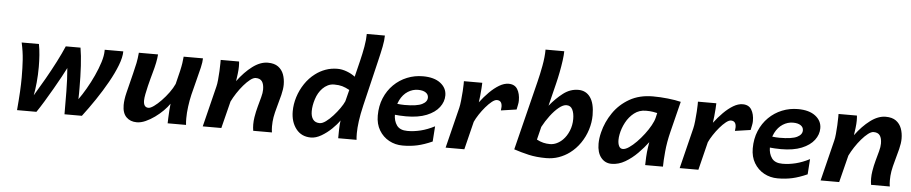

<svg xmlns="http://www.w3.org/2000/svg" viewBox="-43 -1079 6630 1397"><g transform="rotate(5 3271.5 -381.0)"><path d="M415 -493.2H522.5Q532.2 -438.5 536.6 -361.1Q541 -283.7 541 -200.7Q541 -180.2 541 -159.4Q541 -138.7 540 -118.2Q565.4 -153.3 593.3 -201.2Q621.1 -249 645 -301Q668.9 -353 684.1 -401.4Q699.2 -449.7 699.2 -485.8V-493.2H835Q835 -450.2 812 -390.6Q789.1 -331.1 751.2 -263.7Q713.4 -196.3 667.5 -128.2Q621.6 -60.1 575.7 0H448.7Q448.7 -77.6 447.8 -168.2Q446.8 -258.8 439.9 -336.9Q428.2 -313 405 -270.5Q381.8 -228 353 -178Q324.2 -127.9 295.4 -80.6Q266.6 -33.2 243.7 0H102.1Q108.9 -77.1 112.1 -135.5Q115.2 -193.8 115.2 -241.2Q115.2 -308.6 111.3 -368.2Q107.4 -427.7 92.8 -493.2H218.8Q226.1 -456.1 229.2 -413.1Q232.4 -370.1 232.4 -326.7Q232.4 -268.1 227.1 -213.1Q221.7 -158.2 213.9 -118.2Q251.5 -180.2 289.3 -246.6Q327.1 -313 359.9 -376.7Q392.6 -440.4 415 -493.2Z M1336.4 0H1202.1Q1202.1 -13.2 1203.4 -41Q1204.6 -68.8 1206.5 -98.1Q1208.5 -127.4 1210.9 -144Q1194.3 -119.1 1167.2 -92Q1140.1 -64.9 1107.4 -41.3Q1074.7 -17.6 1041 -2.7Q1007.3 12.2 977.1 12.2Q929.7 12.2 900.6 -17.1Q871.6 -46.4 871.6 -104.5Q871.6 -124 874.8 -147Q877.9 -169.9 884.3 -195.8L919.9 -338.4Q931.6 -384.8 938.2 -417.2Q944.8 -449.7 948.7 -493.2H1088.9Q1086.9 -465.8 1080.1 -431.4Q1073.2 -397 1059.1 -347.7Q1056.6 -338.9 1049.8 -314Q1043 -289.1 1035.4 -257.8Q1027.8 -226.6 1022.2 -197.3Q1016.6 -168 1016.6 -150.4Q1016.6 -100.1 1053.2 -100.1Q1067.9 -100.1 1092.8 -117.9Q1117.7 -135.7 1145.5 -164.6Q1173.3 -193.4 1197.5 -226.6Q1221.7 -259.8 1235.4 -290.5Q1251 -351.1 1259 -386.7Q1267.1 -422.4 1270.5 -445.8Q1273.9 -469.2 1275.9 -493.2H1417Q1417 -467.8 1407.5 -425.8Q1397.9 -383.8 1383.8 -331.5Q1369.6 -279.3 1356 -222.2Q1346.2 -180.7 1340.1 -134.3Q1334 -87.9 1334 -48.8Q1334 -35.2 1334.5 -22.9Q1335 -10.7 1336.4 0Z M1963.9 0H1827.1Q1825.2 -11.2 1824.2 -22.9Q1823.2 -34.7 1823.2 -46.4Q1823.2 -73.2 1827.6 -100.1Q1834 -140.1 1844.5 -178.2Q1855 -216.3 1863.8 -248.8Q1872.6 -281.2 1872.6 -305.2Q1872.6 -344.2 1858.4 -364.3Q1844.2 -384.3 1812.5 -384.3Q1794.9 -384.3 1772.2 -366.7Q1749.5 -349.1 1725.3 -321Q1701.2 -293 1679.9 -260.5Q1658.7 -228 1644 -197.8L1594.2 0H1458.5L1532.2 -297.4Q1537.1 -315.9 1540 -346.9Q1543 -377.9 1544.7 -411.4Q1546.4 -444.8 1546.4 -469.7V-493.2H1680.7Q1682.6 -479 1682.6 -455.6Q1682.6 -434.6 1678.7 -402.1Q1674.8 -369.6 1671.4 -349.1Q1722.2 -418 1778.8 -460.4Q1835.4 -502.9 1890.6 -502.9Q1938 -502.9 1966.1 -482.4Q1994.1 -461.9 2006.6 -428.2Q2019 -394.5 2019 -354Q2019 -321.3 2008.1 -277.3Q1997.1 -233.4 1984.4 -189.2Q1971.7 -145 1965.8 -111.3Q1962.9 -94.7 1961.7 -77.9Q1960.4 -61 1960.4 -43.9Q1960.4 -20 1963.9 0Z M2476.1 -272.5 2497.6 -356.9Q2467.8 -373 2443.6 -379.9Q2419.4 -386.7 2385.3 -386.7Q2359.9 -386.7 2338.6 -376.2Q2317.4 -365.7 2300.8 -348.6Q2269.5 -316.4 2254.2 -268.6Q2238.8 -220.7 2238.8 -179.2Q2238.8 -141.1 2254.9 -119.4Q2271 -97.7 2303.7 -97.7Q2323.2 -97.7 2348.6 -116.2Q2374 -134.8 2399.7 -163.1Q2425.3 -191.4 2446 -220.9Q2466.8 -250.5 2476.1 -272.5ZM2588.9 -773.9H2721.2Q2721.2 -739.3 2711.9 -692.4Q2702.6 -645.5 2687 -581.1L2608.9 -253.9Q2593.3 -188 2586.4 -136.7Q2579.6 -85.4 2579.6 -48.8Q2579.6 -35.2 2580.1 -21.7Q2580.6 -8.3 2582 0H2447.8Q2447.8 -26.4 2448.5 -62.7Q2449.2 -99.1 2453.6 -130.4Q2433.6 -100.6 2399.2 -67.4Q2364.7 -34.2 2325.2 -11Q2285.6 12.2 2249 12.2Q2179.7 12.2 2140.4 -38.6Q2101.1 -89.4 2101.1 -166.5Q2101.1 -218.3 2117.4 -270.8Q2133.8 -323.2 2164.6 -369.4Q2195.3 -415.5 2238.3 -447.8Q2272 -473.6 2312.7 -488.3Q2353.5 -502.9 2399.4 -502.9Q2432.1 -502.9 2467.3 -489.7Q2502.4 -476.6 2528.3 -456.5L2557.1 -573.7Q2570.8 -629.4 2579.8 -680.9Q2588.9 -732.4 2588.9 -773.9Z M3142.6 -147.9 3134.8 -36.1Q3075.7 -9.8 3026.1 1.2Q2976.6 12.2 2919.4 12.2Q2864.7 12.2 2819.6 -12.5Q2774.4 -37.1 2747.3 -82.5Q2720.2 -127.9 2720.2 -189.5Q2720.2 -260.3 2744.4 -317.9Q2768.6 -375.5 2810.8 -417Q2853 -458.5 2907.7 -480.7Q2962.4 -502.9 3023.4 -502.9Q3105.5 -502.9 3151.4 -467.5Q3197.3 -432.1 3197.3 -377.9Q3197.3 -331.5 3166.7 -291.3Q3136.2 -251 3075.7 -226.3Q3015.1 -201.7 2925.8 -201.7Q2905.8 -201.7 2879.6 -203.1Q2853.5 -204.6 2828.4 -207.3Q2803.2 -210 2786.1 -213.4V-297.9Q2857.4 -283.2 2908.2 -283.2Q2997.6 -283.2 3034.9 -301.8Q3072.3 -320.3 3072.3 -351.6Q3072.3 -374.5 3052.2 -387.9Q3032.2 -401.4 2996.1 -401.4Q2957 -401.4 2922.1 -379.2Q2887.2 -356.9 2865.5 -314.2Q2843.8 -271.5 2843.8 -209Q2843.8 -161.1 2866.9 -128.9Q2890.1 -96.7 2944.8 -96.7Q2992.7 -96.7 3041.7 -108.9Q3090.8 -121.1 3142.6 -147.9Z M3369.1 0H3232.4L3306.2 -297.4Q3311 -316.9 3314.7 -351.6Q3318.4 -386.2 3320.6 -419.7Q3322.8 -453.1 3322.8 -469.7V-493.2H3457Q3457 -481 3455.1 -453.4Q3453.1 -425.8 3450.2 -396.5Q3447.3 -367.2 3444.3 -349.6Q3475.1 -390.6 3510 -425.5Q3544.9 -460.4 3580.6 -481.7Q3616.2 -502.9 3648.9 -502.9Q3693.4 -502.9 3713.4 -470.5Q3733.4 -438 3733.4 -387.7Q3733.4 -372.6 3729.7 -355.7Q3726.1 -338.9 3722.7 -321.3L3609.4 -304.7Q3611.8 -320.8 3611.8 -331.1Q3611.8 -377.4 3574.2 -377.4Q3559.1 -377.4 3537.6 -360.4Q3516.1 -343.3 3493.2 -316.4Q3470.2 -289.6 3450.7 -259.8Q3431.2 -230 3419.9 -205.1Z M3912.6 -210.9 3889.2 -116.2Q3914.1 -103 3937.5 -97.4Q3960.9 -91.8 3985.4 -91.8Q4011.7 -91.8 4035.6 -103.3Q4059.6 -114.7 4079.1 -134.3Q4106.4 -161.6 4122.8 -201.9Q4139.2 -242.2 4139.2 -288.1Q4139.2 -330.1 4125.7 -357.2Q4112.3 -384.3 4082 -384.3Q4057.1 -384.3 4026.4 -359.1Q3995.6 -334 3965.6 -294.2Q3935.5 -254.4 3912.6 -210.9ZM3894.5 -773.9H4031.2Q4031.2 -747.1 4025.6 -705.6Q4020 -664.1 4011.2 -618.9Q4002.4 -573.7 3992.7 -534.7L3951.7 -369.1Q3996.6 -424.3 4047.6 -463.6Q4098.6 -502.9 4158.2 -502.9Q4214.4 -502.9 4245.8 -458.5Q4277.3 -414.1 4277.3 -328.1Q4277.3 -274.9 4260.7 -221.9Q4244.1 -168.9 4212.6 -123Q4181.2 -77.1 4137.2 -44.4Q4101.6 -18.1 4058.8 -2.9Q4016.1 12.2 3966.8 12.2Q3896 12.2 3839.6 -0.7Q3783.2 -13.7 3731 -31.2L3856.4 -534.7Q3870.1 -588.4 3882.3 -654.5Q3894.5 -720.7 3894.5 -773.9Z M4819.8 0H4689.9Q4689.9 -22 4691.9 -58.8Q4693.8 -95.7 4699.2 -131.3L4705.1 -168.9Q4674.3 -127.4 4633.1 -85.7Q4591.8 -43.9 4543.9 -15.9Q4496.1 12.2 4444.8 12.2Q4397.5 12.2 4367.9 -24.4Q4338.4 -61 4338.4 -126Q4338.4 -165 4349.6 -209.5Q4368.7 -286.6 4414.6 -353.5Q4460.4 -420.4 4532.7 -461.7Q4605 -502.9 4703.6 -502.9Q4756.8 -502.9 4812.7 -496.8Q4868.7 -490.7 4907.7 -481L4851.6 -256.3Q4832.5 -179.7 4826.2 -110.1Q4819.8 -40.5 4819.8 0ZM4736.3 -350.6 4744.1 -384.8Q4734.9 -387.2 4713.6 -390.9Q4692.4 -394.5 4661.1 -394.5Q4612.3 -394.5 4575.7 -366Q4539.1 -337.4 4516.1 -294.2Q4493.2 -251 4484.9 -207Q4480.5 -185.1 4480.5 -165.5Q4480.5 -138.2 4489.5 -120.4Q4498.5 -102.5 4517.6 -102.5Q4536.6 -102.5 4562.5 -120.1Q4588.4 -137.7 4616.2 -166Q4644 -194.3 4669.4 -227.8Q4694.8 -261.2 4712.6 -293.5Q4730.5 -325.7 4736.3 -350.6Z M5078.6 0H4941.9L5015.6 -297.4Q5020.5 -316.9 5024.2 -351.6Q5027.8 -386.2 5030 -419.7Q5032.2 -453.1 5032.2 -469.7V-493.2H5166.5Q5166.5 -481 5164.6 -453.4Q5162.6 -425.8 5159.7 -396.5Q5156.7 -367.2 5153.8 -349.6Q5184.6 -390.6 5219.5 -425.5Q5254.4 -460.4 5290 -481.7Q5325.7 -502.9 5358.4 -502.9Q5402.8 -502.9 5422.9 -470.5Q5442.9 -438 5442.9 -387.7Q5442.9 -372.6 5439.2 -355.7Q5435.5 -338.9 5432.1 -321.3L5318.8 -304.7Q5321.3 -320.8 5321.3 -331.1Q5321.3 -377.4 5283.7 -377.4Q5268.6 -377.4 5247.1 -360.4Q5225.6 -343.3 5202.6 -316.4Q5179.7 -289.6 5160.2 -259.8Q5140.6 -230 5129.4 -205.1Z M5881.3 -147.9 5873.5 -36.1Q5814.5 -9.8 5764.9 1.2Q5715.3 12.2 5658.2 12.2Q5603.5 12.2 5558.3 -12.5Q5513.2 -37.1 5486.1 -82.5Q5459 -127.9 5459 -189.5Q5459 -260.3 5483.2 -317.9Q5507.3 -375.5 5549.6 -417Q5591.8 -458.5 5646.5 -480.7Q5701.2 -502.9 5762.2 -502.9Q5844.2 -502.9 5890.1 -467.5Q5936 -432.1 5936 -377.9Q5936 -331.5 5905.5 -291.3Q5875 -251 5814.5 -226.3Q5753.9 -201.7 5664.6 -201.7Q5644.5 -201.7 5618.4 -203.1Q5592.3 -204.6 5567.1 -207.3Q5542 -210 5524.9 -213.4V-297.9Q5596.2 -283.2 5647 -283.2Q5736.3 -283.2 5773.7 -301.8Q5811 -320.3 5811 -351.6Q5811 -374.5 5791 -387.9Q5771 -401.4 5734.9 -401.4Q5695.8 -401.4 5660.9 -379.2Q5626 -356.9 5604.2 -314.2Q5582.5 -271.5 5582.5 -209Q5582.5 -161.1 5605.7 -128.9Q5628.9 -96.7 5683.6 -96.7Q5731.4 -96.7 5780.5 -108.9Q5829.6 -121.1 5881.3 -147.9Z M6476.6 0H6339.8Q6337.9 -11.2 6336.9 -22.9Q6335.9 -34.7 6335.9 -46.4Q6335.9 -73.2 6340.3 -100.1Q6346.7 -140.1 6357.2 -178.2Q6367.7 -216.3 6376.5 -248.8Q6385.3 -281.2 6385.3 -305.2Q6385.3 -344.2 6371.1 -364.3Q6356.9 -384.3 6325.2 -384.3Q6307.6 -384.3 6284.9 -366.7Q6262.2 -349.1 6238 -321Q6213.9 -293 6192.6 -260.5Q6171.4 -228 6156.7 -197.8L6106.9 0H5971.2L6044.9 -297.4Q6049.8 -315.9 6052.7 -346.9Q6055.7 -377.9 6057.4 -411.4Q6059.1 -444.8 6059.1 -469.7V-493.2H6193.4Q6195.3 -479 6195.3 -455.6Q6195.3 -434.6 6191.4 -402.1Q6187.5 -369.6 6184.1 -349.1Q6234.9 -418 6291.5 -460.4Q6348.1 -502.9 6403.3 -502.9Q6450.7 -502.9 6478.8 -482.4Q6506.8 -461.9 6519.3 -428.2Q6531.7 -394.5 6531.7 -354Q6531.7 -321.3 6520.8 -277.3Q6509.8 -233.4 6497.1 -189.2Q6484.4 -145 6478.5 -111.3Q6475.6 -94.7 6474.4 -77.9Q6473.1 -61 6473.1 -43.9Q6473.1 -20 6476.6 0Z"/></g></svg>

Font: Andika
Style: Bold Italic
Weight: 700
Italic angle: -14°
Designer: Victor Gaultney, Annie Olsen, Julie Remington, Don Collingsworth, Eric Hays, Becca Hirsbrunner
Foundry: SIL International
Version: Version 6.101